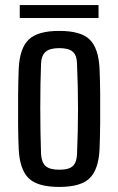

<svg xmlns="http://www.w3.org/2000/svg" viewBox="-20 -730 467 758"><path d="M214 8Q128 8 93 -26.5Q58 -61 54 -140Q52 -179 51.5 -236Q51 -293 51.5 -353Q52 -413 54 -460Q58 -540 93.5 -574Q129 -608 214 -608Q300 -608 334.5 -573.5Q369 -539 373 -460Q375 -416 375.5 -359.5Q376 -303 375.5 -245.5Q375 -188 373 -140Q369 -61 334 -26.5Q299 8 214 8ZM214 -60Q253 -60 268 -75Q283 -90 284 -121Q288 -211 288 -299Q288 -387 284 -480Q283 -512 267 -526Q251 -540 214 -540Q176 -540 159.5 -525Q143 -510 142 -478Q139 -400 139 -306.5Q139 -213 142 -122Q144 -89 160 -74.5Q176 -60 214 -60ZM58 -659V-710H369V-659Z"/></svg>

Font: Big Shoulders Text Medium
Style: Regular
Weight: 500
Designer: Patric King
Foundry: XO Type Co
Version: Version 1.000; ttfautohint (v1.8.2)